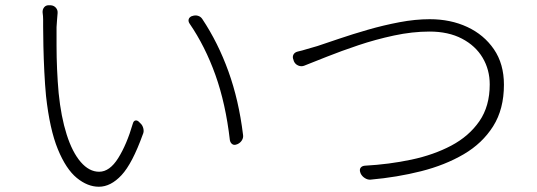

<svg xmlns="http://www.w3.org/2000/svg" viewBox="-20 -709 2040 730"><path d="M173 -689Q185 -688 192.5 -679.5Q200 -671 199 -659Q198 -646 197 -635Q196 -624 195 -606Q195 -576 195 -534Q195 -492 197 -445.5Q199 -399 203 -355Q212 -265 233.5 -197.5Q255 -130 287 -93Q319 -56 357 -56Q397 -56 429.5 -108Q462 -160 485 -239Q488 -250 495.5 -251Q503 -252 510 -244L514 -240Q522 -233 525 -220.5Q528 -208 523 -198Q483 -87 442 -43Q401 1 356 1Q313 1 272 -32.5Q231 -66 200 -141.5Q169 -217 155 -344Q151 -386 148.5 -436.5Q146 -487 145 -533.5Q144 -580 144 -608Q144 -622 144 -635Q144 -648 142 -661Q141 -673 148 -681.5Q155 -690 168 -689ZM711 -648Q722 -652 732.5 -649Q743 -646 749 -637Q809 -547 848.5 -437.5Q888 -328 904 -197Q906 -186 900 -176Q894 -166 883 -161L880 -160Q870 -156 863 -161Q856 -166 854 -176Q838 -315 799 -424Q760 -533 701 -619Q695 -628 697.5 -636Q700 -644 710 -648Z M1096 -481Q1091 -492 1095.5 -501Q1100 -510 1112 -513Q1130 -517 1145.5 -522Q1161 -527 1187 -534Q1220 -545 1270 -562Q1320 -579 1379 -596Q1438 -613 1498.5 -624.5Q1559 -636 1614 -636Q1693 -636 1756.5 -606.5Q1820 -577 1858 -521.5Q1896 -466 1896 -387Q1896 -294 1855 -229Q1814 -164 1743 -122.5Q1672 -81 1581 -58Q1490 -35 1389 -26Q1378 -25 1367 -32Q1356 -39 1351 -50L1350 -53Q1346 -64 1351 -71Q1356 -78 1367 -79Q1459 -84 1544 -102Q1629 -120 1696 -155.5Q1763 -191 1802.5 -248Q1842 -305 1842 -388Q1842 -444 1815 -489.5Q1788 -535 1736.5 -562Q1685 -589 1613 -589Q1548 -589 1478 -574Q1408 -559 1342.5 -537Q1277 -515 1223 -493.5Q1169 -472 1136 -459Q1125 -455 1113.5 -460Q1102 -465 1097 -477Z"/></svg>

Font: Chiron GoRound TC L
Style: Regular
Weight: 300
Designer: Ryoko NISHIZUKA 西塚涼子 (kana, bopomofo & ideographs); Paul D. Hunt (Latin, Greek & Cyrillic); Sandoll Communications 산돌커뮤니
Foundry: Adobe
Version: Version 1.000;hotconv 1.1.1;makeotfexe 2.6.0